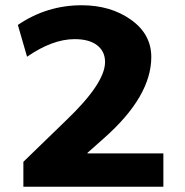

<svg xmlns="http://www.w3.org/2000/svg" viewBox="-20 -711 704 731"><path d="M69 0V-95L231 -252Q380 -394 380 -475Q380 -515 350 -538.5Q320 -562 264 -562Q180 -562 83 -495L48 -616Q158 -691 291 -691Q401 -691 478.5 -636Q556 -581 556 -494Q556 -344 376 -185L313 -129V-127H602V0Z"/></svg>

Font: Martel Sans Heavy
Style: Regular
Weight: 900
Designer: Dan Reynolds and Mathieu Réguer
Foundry: Dan Reynolds and Mathieu Réguer
Version: Version 1.001;PS 001.001;hotconv 1.0.70;makeotf.lib2.5.58329